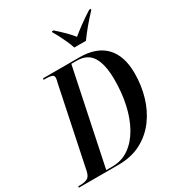

<svg xmlns="http://www.w3.org/2000/svg" viewBox="-247 -1081 1124 1217"><g transform="rotate(-30 315.0 -472.0)"><path d="M-30 0 -27 -10H-11Q17 -10 37.5 -19.5Q58 -29 66 -65L186 -641Q189 -653 191 -662Q193 -671 193 -677Q193 -694 177.5 -699Q162 -704 137 -704H119L121 -714H387Q511 -714 575.5 -647Q640 -580 640 -452Q640 -365 616.5 -284Q593 -203 545.5 -139Q498 -75 427 -37.5Q356 0 260 0ZM222 -10Q291 -10 344.5 -47.5Q398 -85 435 -150.5Q472 -216 490.5 -300.5Q509 -385 509 -479Q509 -591 474.5 -647.5Q440 -704 362 -704H322L177 -10ZM390 -784Q383 -807 370 -836Q357 -865 343 -892Q329 -919 318 -936L319 -944H330Q401 -882 439 -834Q466 -857 505 -885.5Q544 -914 591 -944H604L602 -936Q566 -898 533.5 -859Q501 -820 475 -784Z"/></g></svg>

Font: Noto Serif Display Condensed SemiBold
Style: Italic
Weight: 600
Width: 3
Italic angle: -12°
Designer: Monotype Design Team
Foundry: Monotype Imaging Inc.
Version: Version 2.009